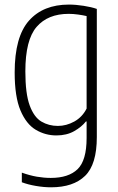

<svg xmlns="http://www.w3.org/2000/svg" viewBox="-20 -568 502 818"><path d="M197.5 230Q167 230 133.2 224.2Q99.5 218.5 73 208.5V167.5Q106.5 179.5 137 184.8Q167.5 190 196.5 190Q272 190 310.5 152.8Q349 115.5 349 20V-50.5H346Q328 -27.5 296 -9.2Q264 9 220 9Q173 9 132.5 -15Q92 -39 67.2 -97.5Q42.5 -156 42.5 -259.5Q42.5 -411 103.2 -479.8Q164 -548.5 273.5 -548.5Q303 -548.5 336.5 -543.2Q370 -538 392.5 -530V16Q392.5 132.5 342.5 181.2Q292.5 230 197.5 230ZM226.5 -31.5Q262.5 -31.5 296.5 -50.2Q330.5 -69 349 -105.5V-499.5Q334.5 -503 313.2 -506Q292 -509 272.5 -509Q184 -509 136 -453.5Q88 -398 88 -264Q88 -169 106.5 -118.8Q125 -68.5 156.5 -50Q188 -31.5 226.5 -31.5Z"/></svg>

Font: Encode Sans Condensed ExtraLight
Style: Regular
Weight: 200
Width: 3
Designer: Multiple Designers
Foundry: Impallari Type
Version: Version 3.000; ttfautohint (v1.8.3) -l 8 -r 50 -G 200 -x 14 